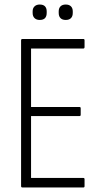

<svg xmlns="http://www.w3.org/2000/svg" viewBox="-20 -827 452 847"><path d="M79 0Q73 0 73 -6V-649Q73 -655 79 -655H348Q353 -655 353 -649V-620Q353 -613 348 -613H117V-355H331Q336 -355 336 -349V-321Q336 -315 331 -315H117V-42H348Q353 -42 353 -36V-6Q353 0 348 0ZM155 -739Q141 -739 132.5 -747Q124 -755 124 -770V-777Q124 -791 132.5 -799Q141 -807 155 -807Q171 -807 178.5 -799Q186 -791 186 -777V-770Q186 -755 178.5 -747Q171 -739 155 -739ZM270 -739Q255 -739 247 -747Q239 -755 239 -770V-777Q239 -791 247 -799Q255 -807 270 -807Q285 -807 293 -799Q301 -791 301 -777V-770Q301 -755 293 -747Q285 -739 270 -739Z"/></svg>

Font: Sofia Sans Condensed Light
Style: Regular
Weight: 300
Designer: Botio Nikoltchev, Ani Petrova
Foundry: lettersoup
Version: Version 4.101